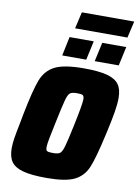

<svg xmlns="http://www.w3.org/2000/svg" viewBox="-109 -1103 849 1181"><g transform="rotate(10 315.5 -512.5)"><path d="M24 -135Q24 -164 29.5 -199Q35 -234 49 -303L58 -351Q89 -509 114 -573.5Q139 -638 196 -667Q253 -696 377 -696Q470 -696 522 -682Q574 -668 596 -637.5Q618 -607 618 -553Q618 -516 609.5 -464.5Q601 -413 584 -337L579 -315Q546 -167 521 -107Q496 -47 440.5 -19.5Q385 8 266 8Q173 8 120.5 -6Q68 -20 46 -50.5Q24 -81 24 -135ZM378 -344Q406 -477 406 -507Q406 -528 397 -533Q388 -538 362 -538Q331 -538 318.5 -529Q306 -520 296 -485Q286 -450 264 -344Q251 -283 242.5 -240Q234 -197 234 -179Q234 -159 243 -154.5Q252 -150 279 -150Q310 -150 322.5 -159Q335 -168 345.5 -203.5Q356 -239 378 -344ZM231 -751 256 -870H407L381 -751ZM434 -751 460 -870H610L584 -751ZM280 -929 304 -1033H631L607 -929Z"/></g></svg>

Font: Saira Semi Condensed Black
Style: Italic
Weight: 900
Width: 4
Italic angle: -12°
Designer: Hector Gatti with collaboration of the Omnibus-Type team
Foundry: Omnibus-Type
Version: Version 1.001; ttfautohint (v1.8)